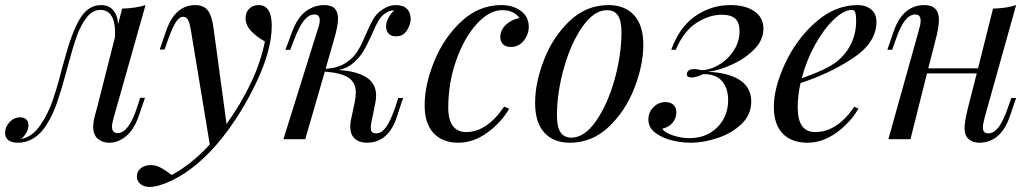

<svg xmlns="http://www.w3.org/2000/svg" viewBox="-85 -548 4070 756"><path d="M467 -163H486L461 -90Q441 -35 410 -10.5Q379 14 346 14Q327 14 313 7Q299 0 291 -12Q282 -27 282 -47Q282 -68 289 -94Q296 -120 298 -127L367 -399Q368 -407 368 -422Q368 -463 353.5 -486Q339 -509 311 -509Q279 -509 256 -479Q233 -449 218 -407.5Q203 -366 186 -302L178 -272Q157 -195 140.5 -146.5Q124 -98 99.5 -58.5Q75 -19 41 0Q15 14 -15 14Q-40 14 -52.5 3.5Q-65 -7 -65 -25Q-65 -48 -47.5 -67Q-30 -86 -6 -86Q10 -86 18.5 -77.5Q27 -69 27 -55Q27 -27 -1 -1H0Q43 -10 74 -55.5Q105 -101 123.5 -155.5Q142 -210 160 -282L166 -303Q197 -420 229.5 -474Q262 -528 313 -528Q343 -528 360.5 -508Q378 -488 380 -453L396 -514Q451 -516 488 -528L363 -86Q362 -82 359 -70.5Q356 -59 356 -49Q356 -24 378 -24Q422 -24 455 -126Z M985 -447Q985 -352 926 -227Q867 -102 788 -3Q695 113 591 163Q538 188 504 188Q483 188 468.5 177Q454 166 454 147Q454 126 470 114Q486 102 508 102Q529 102 548.5 112.5Q568 123 591 141Q669 99 741 21L667 -427Q662 -458 655 -470Q648 -482 635 -482Q622 -482 608.5 -462.5Q595 -443 576 -390L563 -353H544L569 -426Q604 -528 684 -528Q716 -528 732.5 -508Q749 -488 756 -436L807 -60Q862 -136 902 -219.5Q942 -303 958 -385Q928 -401 905 -424.5Q882 -448 882 -477Q882 -500 896.5 -514Q911 -528 933 -528Q985 -528 985 -447Z M1532 -474Q1532 -452 1517.5 -428.5Q1503 -405 1474 -405Q1454 -405 1444.5 -416.5Q1435 -428 1435 -445Q1435 -459 1444 -476.5Q1453 -494 1467 -507H1465Q1454 -507 1446 -503.5Q1438 -500 1428 -493Q1414 -482 1403 -462.5Q1392 -443 1379 -412Q1361 -372 1346.5 -347.5Q1332 -323 1308 -301.5Q1284 -280 1249 -272Q1314 -269 1355 -245Q1396 -221 1396 -171Q1396 -159 1393 -144L1377 -64Q1375 -56 1375 -44Q1375 -33 1380 -28Q1385 -23 1397 -23Q1417 -23 1434.5 -46.5Q1452 -70 1471 -125L1483 -162H1502L1478 -89Q1445 14 1359 14Q1330 14 1312 -2Q1294 -18 1294 -51Q1294 -66 1298 -81L1312 -147Q1316 -166 1316 -184Q1316 -222 1288 -241.5Q1260 -261 1194 -266L1117 0H1031L1165 -429Q1174 -452 1174 -468Q1174 -491 1153 -491Q1131 -491 1112 -467.5Q1093 -444 1072 -389L1058 -352H1039L1066 -425Q1088 -482 1121 -505Q1154 -528 1191 -528Q1221 -528 1233.5 -514Q1246 -500 1246 -474Q1246 -445 1229 -388L1197 -277Q1245 -280 1276 -300Q1307 -320 1323.5 -347.5Q1340 -375 1358 -418Q1372 -451 1384 -471.5Q1396 -492 1413 -505Q1444 -528 1473 -528Q1503 -528 1517.5 -513Q1532 -498 1532 -474Z M1680 -124Q1680 -75 1698.5 -51.5Q1717 -28 1750 -28Q1832 -28 1900 -128L1920 -120Q1888 -65 1833.5 -25.5Q1779 14 1719 14Q1658 14 1622.5 -23.5Q1587 -61 1587 -133Q1587 -214 1625 -307Q1663 -400 1732 -464Q1801 -528 1889 -528Q1935 -528 1966 -505Q1997 -482 1997 -443Q1997 -412 1977 -387.5Q1957 -363 1926 -363Q1906 -363 1895.5 -374Q1885 -385 1885 -402Q1885 -430 1907 -450.5Q1929 -471 1960 -477Q1939 -508 1892 -508Q1842 -508 1792.5 -454Q1743 -400 1711.5 -311Q1680 -222 1680 -124Z M2311 -528Q2375 -528 2411.5 -488.5Q2448 -449 2448 -371Q2448 -292 2413 -201.5Q2378 -111 2312 -48.5Q2246 14 2159 14Q2095 14 2058.5 -25.5Q2022 -65 2022 -143Q2022 -222 2057 -312.5Q2092 -403 2158 -465.5Q2224 -528 2311 -528ZM2108 -93Q2108 -48 2122 -27Q2136 -6 2165 -6Q2216 -6 2261.5 -71Q2307 -136 2334.5 -233.5Q2362 -331 2362 -421Q2362 -466 2348 -487Q2334 -508 2305 -508Q2254 -508 2208.5 -443Q2163 -378 2135.5 -280.5Q2108 -183 2108 -93Z M2782 -154Q2782 -201 2757.5 -229Q2733 -257 2683 -256Q2657 -243 2638 -243Q2616 -243 2620 -260Q2622 -268 2629 -272Q2636 -276 2650 -276Q2659 -276 2668 -273.5Q2677 -271 2688 -272Q2720 -276 2752.5 -297Q2785 -318 2806 -352Q2827 -386 2827 -425Q2827 -459 2810 -474.5Q2793 -490 2758 -490Q2706 -490 2656 -457Q2606 -424 2576 -352H2558Q2590 -441 2652.5 -484.5Q2715 -528 2791 -528Q2850 -528 2885.5 -503.5Q2921 -479 2921 -435Q2921 -391 2885.5 -354.5Q2850 -318 2799 -294.5Q2748 -271 2702 -265Q2779 -263 2826 -234Q2873 -205 2873 -148Q2873 -97 2835.5 -60.5Q2798 -24 2742 -5Q2686 14 2633 14Q2600 14 2562 5Q2524 -4 2496 -24.5Q2468 -45 2468 -78Q2468 -106 2488 -126Q2508 -146 2536 -146Q2555 -146 2566.5 -135.5Q2578 -125 2578 -105Q2578 -83 2564 -65.5Q2550 -48 2523 -41Q2530 -27 2563 -15.5Q2596 -4 2630 -4Q2696 -4 2739 -46.5Q2782 -89 2782 -154Z M3067 -221Q3056 -171 3056 -124Q3056 -28 3125 -28Q3211 -28 3279 -128L3295 -120Q3263 -65 3208.5 -25.5Q3154 14 3094 14Q3032 14 2997 -22Q2962 -58 2962 -127Q2962 -203 3006.5 -298.5Q3051 -394 3127 -461Q3203 -528 3292 -528Q3324 -528 3345 -511Q3366 -494 3366 -462Q3366 -381 3275 -320Q3184 -259 3067 -221ZM3072 -240Q3167 -273 3208 -304Q3245 -333 3265.5 -374.5Q3286 -416 3286 -464Q3286 -491 3282 -500Q3278 -509 3270 -509Q3238 -509 3198.5 -471.5Q3159 -434 3124.5 -372Q3090 -310 3072 -240Z M3897 -162H3916L3891 -89Q3855 14 3770 14Q3754 14 3740 7Q3726 0 3719 -13Q3713 -27 3713 -44Q3713 -70 3727 -126L3761 -259H3565L3500 0H3413L3533 -429Q3540 -452 3540 -466Q3540 -491 3519 -491Q3497 -491 3478.5 -467.5Q3460 -444 3441 -389L3428 -352H3409L3434 -425Q3470 -528 3555 -528Q3612 -528 3612 -469Q3612 -440 3598 -388L3570 -279H3766L3825 -514Q3882 -516 3916 -528L3792 -85Q3785 -59 3785 -46Q3785 -23 3806 -23Q3828 -23 3846.5 -46.5Q3865 -70 3884 -125Z"/></svg>

Font: Playfair Display
Style: Italic
Weight: 400
Italic angle: -14°
Designer: Claus Eggers Sørensen
Foundry: Claus Eggers Sørensen
Version: Version 1.200; ttfautohint (v1.6)